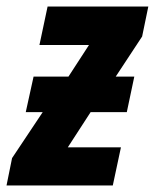

<svg xmlns="http://www.w3.org/2000/svg" viewBox="-60 -569 475 589"><path d="M-40 0 -23 -84 71 -225H19L43 -334H150L213 -431H61L86 -549H395L376 -457L295 -334H352L329 -225H218L148 -117H311L286 0Z"/></svg>

Font: Noto Sans ExtraCondensed ExtraBold
Style: Italic
Weight: 800
Width: 2
Italic angle: -12°
Designer: Monotype Design Team
Foundry: Monotype Imaging Inc.
Version: Version 2.013; ttfautohint (v1.8.4.7-5d5b)